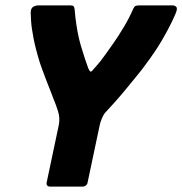

<svg xmlns="http://www.w3.org/2000/svg" viewBox="-20 -693 677 713"><path d="M371 -275Q364 -267 358 -252.5Q352 -238 350 -227L305 -14Q304 -8 298.5 -4Q293 0 288 0H165Q159 0 155.5 -4Q152 -8 153 -14L198 -227Q204 -254 195 -281.5Q186 -309 179 -325Q177 -331 169.5 -350Q162 -369 153 -392Q144 -415 137 -434.5Q130 -454 128 -460Q112 -512 104.5 -551Q97 -590 95.5 -614.5Q94 -639 94 -645Q94 -662 103 -667.5Q112 -673 123 -673H241Q250 -673 253 -670Q256 -667 257 -659Q260 -625 264 -599Q268 -573 272.5 -553.5Q277 -534 281 -521Q289 -494 295.5 -474.5Q302 -455 308 -439Q313 -428 316.5 -427Q320 -426 330 -439Q335 -445 340.5 -451Q346 -457 353.5 -466.5Q361 -476 371 -490Q382 -505 400.5 -531.5Q419 -558 439.5 -592Q460 -626 475 -661Q479 -669 483.5 -671Q488 -673 498 -673H621Q629 -673 634.5 -667.5Q640 -662 633 -645Q631 -639 618.5 -612.5Q606 -586 582 -544.5Q558 -503 519 -451Q510 -438 491.5 -415.5Q473 -393 451 -366Q429 -339 407.5 -315Q386 -291 371 -275Z"/></svg>

Font: Glory Thin ExtraBold
Style: Italic
Weight: 800
Italic angle: -12°
Version: Version 1.011